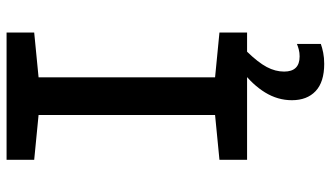

<svg xmlns="http://www.w3.org/2000/svg" viewBox="-226 -528 983 570"><g transform="rotate(-90 265.0 -242.5)"><path d="M76 0V-82L209 -95V-619L76 -632V-714H454V-632L321 -619V-95L454 -82V0ZM361 229Q307 229 280 203.5Q253 178 253 133Q253 91 276 53.5Q299 16 340 -15L397 0Q365 33 351.5 58.5Q338 84 338 110Q338 156 383 156Q394 156 403.5 153.5Q413 151 420 148V219Q409 223 394 226Q379 229 361 229Z"/></g></svg>

Font: Noto Sans Mono Condensed SemiBold
Style: Regular
Weight: 600
Width: 3
Designer: Monotype Design Team
Foundry: Monotype Imaging Inc.
Version: Version 2.014